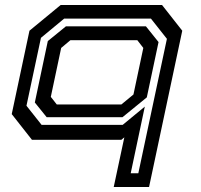

<svg xmlns="http://www.w3.org/2000/svg" viewBox="-20 -560 807 769"><path d="M577 189H435.5L478 -10L466 0H108L27 -103L98 -437L223 -540H629L710 -437ZM534 134 648.5 -404.5 584.5 -485.5H237L144 -408.5L86 -136.5L146.5 -60H471.5L560 -133L503.5 134ZM470.5 -90.5H167L119.5 -149.5L171.5 -395.5L244 -454.5H564.5L615 -391.5L568 -170ZM466 -141.5 514.5 -181.5 554 -368 530 -399H262L225 -368L183.5 -172L207.5 -141.5Z"/></svg>

Font: Tourney Expanded SemiBold
Style: Italic
Weight: 600
Width: 7
Italic angle: -12°
Designer: Tyler Finck
Foundry: Etcetera Type Co
Version: Version 1.010; ttfautohint (v1.8.3)